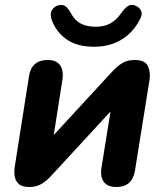

<svg xmlns="http://www.w3.org/2000/svg" viewBox="-20 -739 656 768"><path d="M97 9Q67 9 54 -4Q41 -17 38.5 -35.5Q36 -54 39 -72L96 -434Q106 -499 171 -499Q205 -499 220 -478.5Q235 -458 230 -422L195 -199L431 -455Q450 -475 469.5 -487Q489 -499 519 -499Q561 -499 572 -474Q583 -449 578 -419L520 -57Q509 9 446 9Q410 9 395 -12Q380 -33 386 -69L422 -293L186 -37Q167 -16 146.5 -3.5Q126 9 97 9ZM356 -552Q289 -552 247 -581Q205 -610 187 -659Q179 -682 186.5 -696.5Q194 -711 211 -717Q229 -723 241 -714.5Q253 -706 265 -684Q292 -632 362 -632Q397 -632 421.5 -645.5Q446 -659 466 -688Q479 -706 491 -714.5Q503 -723 520 -717Q537 -711 544 -696.5Q551 -682 540 -662Q513 -609 466 -580.5Q419 -552 356 -552Z"/></svg>

Font: Nunito ExtraBold
Style: Italic
Weight: 800
Italic angle: -9°
Designer: Vernon Adams
Foundry: Vernon Adams
Version: Version 3.601; ttfautohint (v1.8.2.53-6de2)